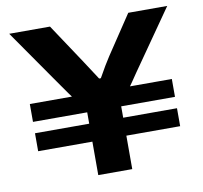

<svg xmlns="http://www.w3.org/2000/svg" viewBox="-77 -770 903 853"><g transform="rotate(-10 374.5 -343.5)"><path d="M298.8 0V-150.9H54.2V-231.9H298.8V-283.2H54.2V-363.8H244.1Q240.2 -368.7 230.7 -382.1Q221.2 -395.5 204.3 -419.7Q187.5 -443.8 174.8 -461.9L18.1 -687H202.1L318.8 -511.2Q321.3 -507.8 377 -421.9H384.8Q417.5 -480.5 438 -511.2L555.2 -687H731L573.2 -460.9Q560.1 -442.9 544.9 -420.4Q529.8 -397.9 519.5 -383.1Q509.3 -368.2 505.9 -363.8H694.8V-283.2H452.1V-231.9H694.8V-150.9H452.1V0Z"/></g></svg>

Font: Archivo Expanded
Style: Bold
Weight: 700
Width: 7
Designer: Hector Gatti
Foundry: Omnibus-Type
Version: Version 2.001